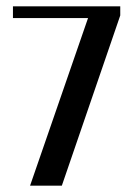

<svg xmlns="http://www.w3.org/2000/svg" viewBox="-20 -588 422 608"><path d="M21 -567.9H360.8V-539.1L175.8 0H75.2L258.8 -530.8H21Z"/></svg>

Font: Wesal
Style: Regular
Weight: 300
Designer: Ahmed zaza
Foundry: Ahmed zaza
Version: Version 2.01